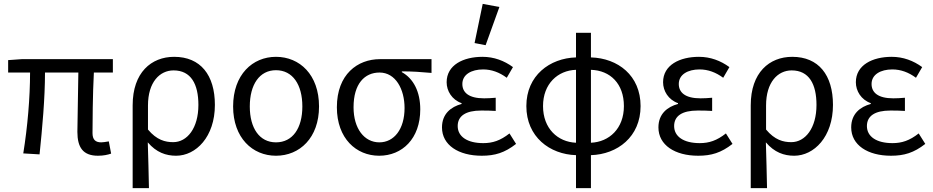

<svg xmlns="http://www.w3.org/2000/svg" viewBox="-20 -791 4811 990"><path d="M485 12C514 12 536 7 553 1L541 -62C523 -59 511 -57 502 -57C472 -57 457 -71 457 -105C457 -151 458 -307 464 -417H562V-486H92L22 -481V-417H135C135 -287 122 -137 100 0L184 5C198 -131 212 -282 212 -417H384C383 -311 379 -160 379 -111C379 -31 408 12 485 12Z M664 179H748C746 93 745 30 742 -57C786 -5 836 12 888 12C990 12 1088 -85 1088 -250C1088 -404 1014 -498 878 -498C760 -498 664 -417 664 -248ZM873 -58C832 -58 788 -69 743 -123V-247C743 -368 804 -428 875 -428C965 -428 1003 -357 1003 -250C1003 -130 945 -58 873 -58Z M1403 12C1525 12 1625 -80 1625 -242C1625 -406 1525 -498 1403 -498C1282 -498 1182 -406 1182 -242C1182 -80 1282 12 1403 12ZM1403 -57C1318 -57 1268 -130 1268 -242C1268 -355 1318 -429 1403 -429C1489 -429 1539 -355 1539 -242C1539 -130 1489 -57 1403 -57Z M1935 12C2054 12 2147 -76 2147 -227C2147 -318 2112 -386 2052 -419V-423C2106 -423 2150 -420 2205 -415V-486H1939C1824 -486 1717 -408 1717 -238C1717 -77 1817 12 1935 12ZM1936 -57C1859 -57 1803 -127 1803 -238C1803 -359 1860 -417 1937 -417C2020 -417 2066 -331 2066 -234C2066 -125 2012 -57 1936 -57Z M2464 12C2532 12 2582 -3 2641 -49L2607 -103C2560 -66 2520 -53 2472 -53C2389 -53 2340 -87 2340 -141C2340 -193 2381 -221 2461 -221C2485 -221 2508 -221 2536 -219V-287C2512 -285 2495 -284 2476 -284C2397 -284 2364 -314 2364 -358C2364 -407 2411 -433 2471 -433C2515 -433 2555 -418 2593 -390L2625 -445C2580 -478 2527 -498 2468 -498C2369 -498 2283 -456 2283 -367C2283 -322 2310 -277 2360 -259V-255C2305 -240 2259 -204 2259 -134C2259 -43 2344 12 2464 12ZM2484 -558 2555 -755 2469 -771 2427 -569Z M2950 179H3027V9C3163 5 3283 -85 3283 -244C3283 -402 3166 -491 3027 -495V-622H2950V-495C2815 -491 2694 -402 2694 -244C2694 -85 2815 5 2950 9ZM2780 -244C2780 -359 2856 -428 2950 -431V-55C2856 -59 2780 -128 2780 -244ZM3197 -244C3197 -128 3121 -59 3027 -55V-431C3127 -428 3197 -359 3197 -244Z M3580 12C3648 12 3698 -3 3757 -49L3723 -103C3676 -66 3636 -53 3588 -53C3505 -53 3456 -87 3456 -141C3456 -193 3497 -221 3577 -221C3601 -221 3624 -221 3652 -219V-287C3628 -285 3611 -284 3592 -284C3513 -284 3480 -314 3480 -358C3480 -407 3527 -433 3587 -433C3631 -433 3671 -418 3709 -390L3741 -445C3696 -478 3643 -498 3584 -498C3485 -498 3399 -456 3399 -367C3399 -322 3426 -277 3476 -259V-255C3421 -240 3375 -204 3375 -134C3375 -43 3460 12 3580 12Z M3851 179H3935C3933 93 3932 30 3929 -57C3973 -5 4023 12 4075 12C4177 12 4275 -85 4275 -250C4275 -404 4201 -498 4065 -498C3947 -498 3851 -417 3851 -248ZM4060 -58C4019 -58 3975 -69 3930 -123V-247C3930 -368 3991 -428 4062 -428C4152 -428 4190 -357 4190 -250C4190 -130 4132 -58 4060 -58Z M4574 12C4642 12 4692 -3 4751 -49L4717 -103C4670 -66 4630 -53 4582 -53C4499 -53 4450 -87 4450 -141C4450 -193 4491 -221 4571 -221C4595 -221 4618 -221 4646 -219V-287C4622 -285 4605 -284 4586 -284C4507 -284 4474 -314 4474 -358C4474 -407 4521 -433 4581 -433C4625 -433 4665 -418 4703 -390L4735 -445C4690 -478 4637 -498 4578 -498C4479 -498 4393 -456 4393 -367C4393 -322 4420 -277 4470 -259V-255C4415 -240 4369 -204 4369 -134C4369 -43 4454 12 4574 12Z"/></svg>

Font: DAIFUKU Sans
Style: Regular
Weight: 400
Designer: Original font ‘Source Han Sans JP’ : Paul D. Hunt
Foundry: Daifuku
Version: Version 1.000